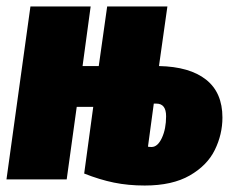

<svg xmlns="http://www.w3.org/2000/svg" viewBox="-32 -554 720 593"><path d="M655 -191Q655 -139 631.5 -91Q608 -43 554 -12Q500 19 415 19Q364 19 320 10Q276 1 228 -18L256 -224H205L174 0H-12L62 -534H248L223 -350H273L299 -534H485L459 -350Q554 -348 604.5 -308Q655 -268 655 -191ZM481 -195Q481 -234 451 -234H443L425 -101Q430 -100 436 -100Q455 -100 468 -128Q481 -156 481 -195Z"/></svg>

Font: Fira Sans Extra Condensed Black
Style: Italic
Weight: 900
Width: 3
Italic angle: -8°
Designer: Carrois Corporate & Edenspiekermann AG
Foundry: Carrois Corporate GbR & Edenspiekermann AG
Version: Version 4.203